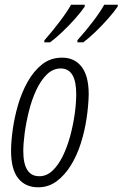

<svg xmlns="http://www.w3.org/2000/svg" viewBox="-20 -786 521 816"><path d="M142 10Q88 10 57.5 -28Q27 -66 27 -145Q27 -183 34 -234.5Q41 -286 56.5 -339.5Q72 -393 97.5 -438.5Q123 -484 159 -512.5Q195 -541 244 -541Q297 -541 327 -502Q357 -463 357 -385Q356 -337 348 -283Q340 -229 323.5 -177Q307 -125 281 -83Q255 -41 220.5 -15.5Q186 10 142 10ZM147 -37Q178 -37 203 -60.5Q228 -84 247 -123Q266 -162 278.5 -208.5Q291 -255 297.5 -301.5Q304 -348 304 -386Q304 -495 238 -495Q205 -495 179 -469.5Q153 -444 134 -403Q115 -362 103 -314Q91 -266 85 -221Q79 -176 79 -144Q79 -37 147 -37ZM309 -615Q346 -656 376.5 -696.5Q407 -737 423 -766H481L480 -758Q466 -737 440.5 -708Q415 -679 386.5 -651.5Q358 -624 334 -606H309ZM169 -615Q205 -656 235.5 -696.5Q266 -737 282 -766H340V-758Q326 -737 300.5 -708Q275 -679 246 -651.5Q217 -624 193 -606H168Z"/></svg>

Font: Noto Sans ExtraCondensed Light
Style: Italic
Weight: 300
Width: 2
Italic angle: -12°
Designer: Monotype Design Team
Foundry: Monotype Imaging Inc.
Version: Version 2.013; ttfautohint (v1.8.4.7-5d5b)